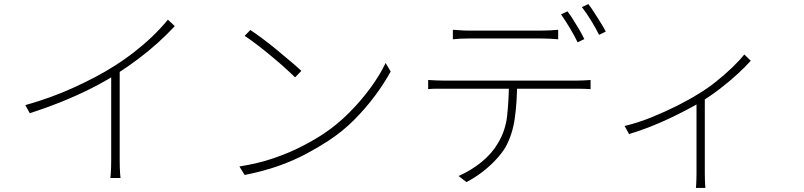

<svg xmlns="http://www.w3.org/2000/svg" viewBox="-20 -859 3970 948"><path d="M105 -340Q231 -375 345 -427Q459 -479 541 -531Q595 -565 642 -601.5Q689 -638 731 -678Q773 -718 809 -762L843 -730Q803 -687 758 -646.5Q713 -606 662.5 -568Q612 -530 553 -492Q500 -458 432 -423.5Q364 -389 286 -357.5Q208 -326 127 -300ZM529 -508 571 -528V-67Q571 -52 571.5 -34.5Q572 -17 573 -2.5Q574 12 575 20H525Q526 12 527 -2.5Q528 -17 528.5 -34.5Q529 -52 529 -67Z M1216 -711Q1243 -693 1278 -667Q1313 -641 1349 -611Q1385 -581 1416.5 -554.5Q1448 -528 1468 -509L1437 -477Q1418 -496 1388 -523Q1358 -550 1322.5 -579.5Q1287 -609 1252 -636Q1217 -663 1188 -682ZM1162 -37Q1256 -52 1331.5 -78Q1407 -104 1467.5 -135Q1528 -166 1574 -196Q1645 -243 1705 -303.5Q1765 -364 1811 -427.5Q1857 -491 1884 -548L1909 -506Q1878 -449 1832.5 -387.5Q1787 -326 1729.5 -268Q1672 -210 1600 -163Q1551 -131 1491 -99Q1431 -67 1357 -40.5Q1283 -14 1188 5Z M2216 -712Q2235 -711 2252.5 -709.5Q2270 -708 2293 -708Q2309 -708 2345.5 -708Q2382 -708 2428 -708Q2474 -708 2520 -708Q2566 -708 2602 -708Q2638 -708 2654 -708Q2672 -708 2694.5 -709Q2717 -710 2736 -712V-665Q2717 -667 2694.5 -668Q2672 -669 2654 -669Q2638 -669 2602 -669Q2566 -669 2520 -669Q2474 -669 2428.5 -669Q2383 -669 2346.5 -669Q2310 -669 2295 -669Q2271 -669 2252 -668Q2233 -667 2216 -665ZM2094 -464Q2114 -463 2132.5 -462Q2151 -461 2174 -461Q2186 -461 2224.5 -461Q2263 -461 2318.5 -461Q2374 -461 2438.5 -461Q2503 -461 2567.5 -461Q2632 -461 2687.5 -461Q2743 -461 2780.5 -461Q2818 -461 2828 -461Q2844 -461 2862 -462Q2880 -463 2896 -464V-419Q2882 -420 2863.5 -420.5Q2845 -421 2828 -421Q2818 -421 2780.5 -421Q2743 -421 2687.5 -421Q2632 -421 2567.5 -421Q2503 -421 2438.5 -421Q2374 -421 2318.5 -421Q2263 -421 2224.5 -421Q2186 -421 2174 -421Q2151 -421 2133 -421Q2115 -421 2094 -419ZM2533 -447Q2533 -356 2522 -276.5Q2511 -197 2477 -134Q2458 -102 2428 -70Q2398 -38 2361 -9.5Q2324 19 2283 40L2244 10Q2306 -17 2357.5 -59Q2409 -101 2438 -151Q2476 -213 2484 -287.5Q2492 -362 2493 -447ZM2782 -803Q2795 -786 2810 -762Q2825 -738 2840 -713Q2855 -688 2865 -666L2832 -650Q2818 -680 2794 -720Q2770 -760 2750 -788ZM2885 -839Q2899 -821 2914.5 -796.5Q2930 -772 2945.5 -747.5Q2961 -723 2971 -703L2938 -687Q2921 -721 2898 -758.5Q2875 -796 2853 -824Z M3064 -237Q3131 -253 3198.5 -280.5Q3266 -308 3325.5 -338Q3385 -368 3426 -394Q3473 -422 3515.5 -456Q3558 -490 3594 -524.5Q3630 -559 3655 -590L3687 -559Q3660 -529 3621.5 -493.5Q3583 -458 3537 -422.5Q3491 -387 3441 -356Q3411 -338 3373 -318Q3335 -298 3290 -276.5Q3245 -255 3193.5 -234.5Q3142 -214 3086 -197ZM3419 -375 3460 -391V-1Q3460 11 3460.5 25.5Q3461 40 3461.5 51.5Q3462 63 3463 69H3416Q3417 63 3417.5 51.5Q3418 40 3418.5 25.5Q3419 11 3419 -1Z"/></svg>

Font: Noto Sans JP ExtraLight
Style: Regular
Weight: 250
Designer: Ryoko NISHIZUKA  (kana, bopomofo & ideographs); Paul D. Hunt (Latin, Greek & Cyrillic); Sandoll Communications , Soo-you
Foundry: Adobe
Version: Version 2.004-H2;hotconv 1.0.118;makeotfexe 2.5.65603